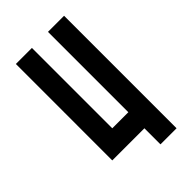

<svg xmlns="http://www.w3.org/2000/svg" viewBox="-186 -561 704 704"><g transform="rotate(-45 166.5 -208.5)"><path d="M41.7 -500H125V-83.3H208.3V-500H291.7V83.3H208.3V0H41.7Z"/></g></svg>

Font: Yulong
Style: Regular
Weight: 400
Designer: GGBotNet
Foundry: f0n7.com
Version: 1.00